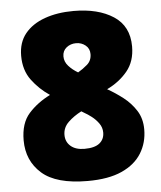

<svg xmlns="http://www.w3.org/2000/svg" viewBox="-53 -770 691 826"><g transform="rotate(-5 293.0 -357.0)"><path d="M295 -724Q401 -724 467 -681Q533 -638 533 -550Q533 -486 498.5 -444Q464 -402 410 -376Q444 -357 477 -331.5Q510 -306 532 -271.5Q554 -237 554 -190Q554 -133 526 -87.5Q498 -42 440.5 -16Q383 10 293 10Q157 10 95 -45Q33 -100 33 -188Q33 -262 70 -303.5Q107 -345 163 -373Q118 -403 86 -446Q54 -489 54 -551Q54 -609 85 -647Q116 -685 170.5 -704.5Q225 -724 295 -724ZM294 -585Q270 -585 252.5 -571Q235 -557 235 -533Q235 -510 251.5 -491.5Q268 -473 292 -459Q313 -471 332.5 -488Q352 -505 352 -533Q352 -557 334.5 -571Q317 -585 294 -585ZM210 -196Q210 -166 231.5 -147.5Q253 -129 291 -129Q335 -129 356 -146Q377 -163 377 -192Q377 -214 364 -232Q351 -250 334 -263Q317 -276 304 -283L291 -291Q258 -274 234 -251Q210 -228 210 -196Z"/></g></svg>

Font: Noto Sans Meetei Mayek Black
Style: Regular
Weight: 900
Designer: Monotype Design Team and Neelakash Kshetrimayum
Foundry: Monotype Imaging Inc.
Version: Version 2.002; ttfautohint (v1.8.4.7-5d5b)